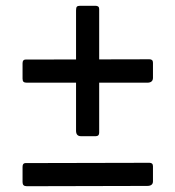

<svg xmlns="http://www.w3.org/2000/svg" viewBox="-20 -699 605 664"><path d="M509 -72Q509 -56 489 -56L73 -55Q65 -55 61.5 -58.5Q58 -62 58 -69V-122Q58 -135 68 -135L497 -136Q509 -136 509 -124ZM509 -430Q509 -413 489 -413H73Q65 -413 61.5 -416Q58 -419 58 -427V-480Q58 -493 68 -493L497 -494Q509 -494 509 -482ZM260 -228Q243 -228 243 -247V-663Q243 -673 246 -676Q249 -679 257 -679H310Q323 -679 323 -668V-240Q323 -228 311 -228Z"/></svg>

Font: Libre Franklin Medium
Style: Regular
Weight: 500
Designer: Pablo Impallari, Rodrigo Fuenzalida, Nhung Nguyen
Foundry: Impallari Type
Version: Version 3.000